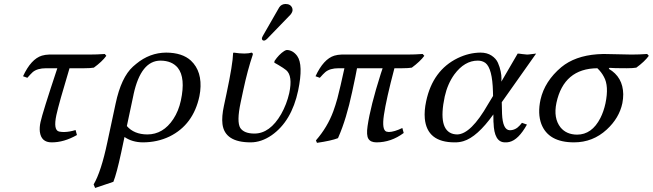

<svg xmlns="http://www.w3.org/2000/svg" viewBox="-20 -702 3264 960"><path d="M327.6 -360.8Q274.4 -184.6 261.7 -126Q246.1 -51.8 274.9 -44.4Q276.9 -43.9 277.3 -43.9Q290.5 -41.5 302.2 -42Q327.6 -42.5 357.9 -51.8L364.7 -26.9Q299.3 10.3 237.8 9.8Q186 9.8 179.2 -43.5Q176.8 -65.4 182.6 -91.8Q192.4 -137.7 266.6 -360.8H210.9Q167 -360.8 144 -341.8Q133.8 -332.5 116.7 -313L95.2 -320.8Q135.3 -407.2 189.5 -423.8Q206.5 -428.7 225.1 -429.2H425.8Q464.8 -429.2 503.9 -432.1L511.7 -422.9Q490.2 -393.6 449.2 -363.8Q432.6 -360.8 401.9 -360.8Z M546.9 207 455.6 237.8 448.2 220.2Q485.8 156.2 516.6 9.8L558.1 -184.1Q585.9 -315.4 645 -369.1Q651.4 -375 661.1 -382.8Q728.5 -438.5 811 -439Q891.6 -438.5 934.6 -398.9Q992.2 -344.7 981 -245.6Q979.5 -232.9 977.1 -221.2Q946.8 -78.1 827.6 -19.5Q766.6 9.8 693.8 9.8Q640.6 9.3 602.5 -17.1L585.9 61Q563 167 546.9 207ZM884.3 -199.2Q908.7 -313 869.1 -362.8Q839.8 -398.4 782.7 -398.9Q684.6 -398.9 647.9 -230.5Q647.5 -228.5 647.5 -228L614.3 -71.8Q649.9 -30.3 716.3 -29.8Q795.9 -29.8 846.7 -106.9Q873 -147 884.3 -199.2Z M1407.7 -682.1Q1433.6 -682.1 1441.4 -661.1Q1443.4 -653.8 1442.4 -647Q1439.5 -636.7 1432.6 -628.9L1314.5 -506.8Q1306.6 -499.5 1300.8 -499Q1290 -499 1289.6 -508.8Q1289.6 -510.7 1289.6 -512.2Q1291 -516.6 1293.9 -522L1376 -665Q1386.7 -681.6 1407.7 -682.1ZM1196.3 -251 1183.1 -189Q1162.6 -92.8 1181.6 -62Q1200.7 -34.2 1252 -34.2Q1329.6 -34.2 1385.7 -131.3Q1413.6 -180.7 1426.3 -236.8Q1444.3 -322.8 1411.1 -351.1Q1406.2 -355.5 1395 -362.8Q1371.6 -377.9 1351.6 -388.7Q1351.6 -389.2 1352.5 -397Q1375 -430.2 1400.9 -446.8Q1409.2 -451.7 1414.1 -452.1Q1444.3 -451.2 1465.8 -422.4Q1497.6 -378.4 1470.7 -249Q1438 -95.7 1338.4 -25.9Q1286.6 9.8 1233.4 9.8Q1103.5 9.8 1092.3 -82Q1087.9 -118.7 1099.6 -172.9L1112.8 -234.9Q1144 -381.8 1145.5 -436L1147.9 -439Q1210 -429.7 1237.3 -439Q1245.1 -437 1244.1 -429.2Q1217.8 -351.6 1196.3 -251Z M1673.3 -360.8Q1629.4 -360.8 1606.4 -341.3Q1596.2 -332.5 1579.1 -313L1557.6 -320.8Q1597.7 -407.2 1651.9 -423.8Q1668.9 -428.7 1687.5 -429.2H2015.6Q2054.2 -429.2 2093.3 -432.1L2101.6 -422.9Q2080.6 -394.5 2039.1 -363.8Q2022.5 -360.8 1991.2 -360.8H1952.1Q1911.1 -206.1 1899.4 -126Q1888.7 -52.2 1912.1 -43.9Q1918 -42.5 1924.3 -42Q1951.2 -42.5 1991.7 -62L1998.5 -37.1Q1935.5 9.8 1862.3 9.8Q1833 9.8 1822 -8.1Q1811 -25.9 1817.9 -71.8Q1832 -169.9 1883.8 -333Q1888.7 -348.1 1893.1 -360.8H1765.1Q1760.3 -332.5 1740.7 -242.2Q1711.9 -107.4 1672.9 -18.1Q1670.9 -13.7 1669.9 -11.2Q1635.7 2 1564.9 12.2L1559.6 0Q1617.2 -65.9 1646.5 -145.5Q1657.7 -176.3 1667 -210Q1681.6 -266.1 1702.1 -360.8Z M2488.8 -190.9 2490.2 -132.8Q2493.7 -51.8 2528.8 -50.8Q2557.6 -50.8 2579.1 -75.2Q2584.5 -81.5 2589.8 -87.9L2614.7 -79.1Q2572.3 -2.9 2526.9 7.8Q2516.6 10.3 2504.9 9.8Q2450.2 9.8 2447.8 -88.9Q2447.8 -90.3 2447.3 -90.8L2446.8 -129.9Q2365.7 -16.6 2296.9 3.9Q2275.4 10.3 2252.9 9.8Q2115.2 9.8 2104 -109.4Q2100.6 -148.4 2110.8 -195.8Q2143.6 -350.6 2269 -411.6Q2325.2 -438.5 2382.3 -439Q2415 -439 2437.7 -424.1Q2460.4 -409.2 2469.7 -387.9Q2479 -366.7 2483.4 -345.2Q2487.8 -323.7 2487.3 -309.1L2486.8 -293.9L2568.4 -434.1Q2575.7 -434.1 2591.8 -431.6Q2607.9 -429.2 2615.2 -429.2Q2623 -429.2 2639.6 -431.6Q2654.8 -434.1 2660.6 -434.1ZM2445.3 -222.2 2444.8 -243.2Q2441.9 -359.9 2407.2 -387.2Q2391.1 -398.9 2369.1 -398.9Q2302.7 -398.9 2251.5 -329.6Q2217.8 -282.7 2203.6 -219.2Q2168 -52.2 2246.1 -32.2Q2256.3 -29.8 2266.6 -29.8Q2335 -31.7 2420.4 -181.2Z M3161.6 -363.8Q3145 -360.8 3114.3 -360.8Q3045.4 -360.8 3027.3 -362.8L3023.9 -357.9Q3094.7 -316.9 3096.2 -231Q3096.2 -208.5 3091.8 -186Q3076.2 -111.8 3013.7 -54.2Q2944.3 9.8 2850.1 9.8Q2721.7 9.8 2686.5 -82.5Q2667.5 -134.3 2682.6 -204.1Q2703.6 -296.4 2786.6 -366.2Q2855 -422.4 2966.3 -430.7Q2981.9 -431.6 2997.1 -432.1Q3020.5 -432.1 3067.4 -430.7Q3114.3 -429.2 3137.7 -429.2Q3176.8 -429.2 3215.8 -432.1L3224.1 -422.9Q3202.6 -393.6 3161.6 -363.8ZM2865.2 -28.8Q2939.5 -28.8 2981.9 -111.8Q2998.5 -144.5 3007.3 -185.1Q3025.4 -272 2999.5 -317.9Q2987.3 -341.3 2966.8 -360.8Q2799.3 -359.4 2762.2 -188Q2746.1 -111.3 2782.7 -64.9Q2812 -29.3 2865.2 -28.8Z"/></svg>

Font: Linux Biolinum Slanted O
Style: Slanted
Weight: 400
Designer: Philipp H. Poll
Foundry: Philipp H. Poll
Version: Version 1.0.4